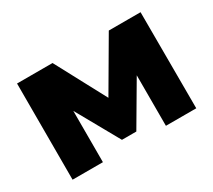

<svg xmlns="http://www.w3.org/2000/svg" viewBox="-108 -739 1040 937"><g transform="rotate(-30 412.5 -271.0)"><path d="M64 0V-542H264L453 -188H374L581 -542H760L761 0H590V-354L619 -334L451 -48H370L202 -348L235 -357V0Z"/></g></svg>

Font: MOST Montserrat ExtraBold
Style: Regular
Weight: 800
Designer: Julieta Ulanovsky
Foundry: Julieta Ulanovsky
Version: Version 8.000;March 11, 2024;FontCreator 15.0.0.2926 64-bit